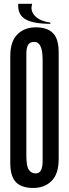

<svg xmlns="http://www.w3.org/2000/svg" viewBox="-20 -964 358 996"><path d="M157.8 -746.7Q134.4 -746.7 125.6 -731.1Q116.7 -715.6 116.7 -683.3V-156.7Q116.7 -102.2 129.4 -83.3Q142.2 -64.4 165.6 -64.4Q201.1 -64.4 201.1 -127.8V-654.4Q201.1 -746.7 157.8 -746.7ZM152.2 11.1Q92.2 11.1 62.8 -18.9Q33.3 -48.9 33.3 -118.9V-672.2Q33.3 -748.9 70 -785.6Q106.7 -822.2 165.6 -822.2Q225.6 -822.2 255 -792.2Q284.4 -762.2 284.4 -692.2V-138.9Q284.4 -62.2 247.8 -25.6Q211.1 11.1 152.2 11.1ZM74.4 -944.4V-933.3Q74.4 -885.6 113.3 -863.3Q152.2 -841.1 241.1 -840V-846.7Q188.9 -854.4 163.9 -878.9Q138.9 -903.3 144.4 -933.3L146.7 -944.4Z"/></svg>

Font: Le Murmure
Style: Regular
Weight: 600
Width: 2
Designer: Jeremy Landes, Alexander Slobzheninov (Cyrillic)
Foundry: Velvetyne Type Foundry
Version: Version 1.0